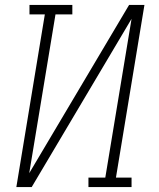

<svg xmlns="http://www.w3.org/2000/svg" viewBox="-20 -755 640 775"><path d="M46 0 161 -697H99V-735H272V-697H204L98 -56L501 -735H563L448 -38H511V0H337V-38H405L511 -679L108 0Z"/></svg>

Font: Iosevka Slab XLtEx
Style: Italic
Weight: 200
Width: 7
Italic angle: -9°
Monospace: yes
Designer: Belleve Invis
Foundry: Belleve Invis
Version: Version 11.1.0; ttfautohint (v1.8.3)